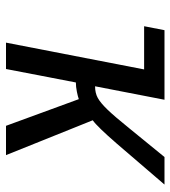

<svg xmlns="http://www.w3.org/2000/svg" viewBox="16 -584 568 640"><g transform="rotate(90 300.0 -264.0)"><path d="M80.6 -528.3H312.5L267.6 -296.9Q290 -296.9 306.4 -305.9Q322.8 -314.9 345.2 -338.1Q367.7 -361.3 408.2 -411.6L503.4 -528.3H595.2L459 -369.6Q402.3 -304.2 380.9 -289.1L497.1 0H399.4L310.5 -242.7Q302.7 -239.7 285.9 -236.3Q269 -232.9 254.9 -232.9L210 0H122.1L211.4 -460.4H67.4Z"/></g></svg>

Font: Liberation Mono
Style: Italic
Weight: 400
Italic angle: -12°
Monospace: yes
Designer: Steve Matteson
Foundry: Ascender Corporation
Version: Version 2.1.5